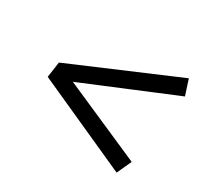

<svg xmlns="http://www.w3.org/2000/svg" viewBox="-96 -693 712 673"><g transform="rotate(30 260.5 -356.5)"><path d="M494 -563 514 -501 148 -349 467 -209 440 -150 63 -320 72 -383Z"/></g></svg>

Font: Bitter Pro
Style: Italic
Weight: 400
Italic angle: -9°
Designer: Sol Matas, and Bitter project Authors
Foundry: Sol Matas
Version: Version 1.010